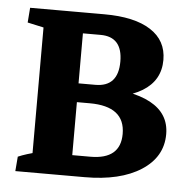

<svg xmlns="http://www.w3.org/2000/svg" viewBox="-42 -524 560 566"><g transform="rotate(5 238.0 -241.5)"><path d="M124.5 0 129.4 -61.5H240.2Q329.1 -61.5 329.1 -136.7Q329.1 -218.3 224.6 -218.3H129.4V-269H231.4Q457 -269 457 -147Q457 -79.6 395.3 -39.8Q333.5 0 228.5 0ZM69.3 -7.3V-476.6H186.5V-7.3ZM115.2 -239.3 124.5 -273.9H236.3Q303.7 -273.9 303.7 -348.6Q303.7 -421.9 238.8 -421.9H122.1V-483.4H244.6Q334 -483.4 381.8 -452.6Q429.7 -421.9 429.7 -364.3Q429.7 -303.7 377 -271.5Q324.2 -239.3 226.1 -239.3ZM23.4 0 26.9 -43Q50.3 -53.2 87.9 -62L69.3 -12.2V-88.9H186.5V-12.2L169.4 -58.1L234.4 -43.9L231 0ZM232.4 -483.4 229 -440.4Q205.6 -430.2 168 -421.4L186.5 -471.2V-394.5H69.3V-471.2L86.4 -425.3L21.5 -439.5L24.9 -483.4Z"/></g></svg>

Font: Markazi Text
Style: Regular
Weight: 400
Designer: Borna Izadpanah (Arabic designer), Fiona Ross (Arabic design director) and Florian Runge (Latin designer)
Foundry: Borna Izadpanah and Florian Runge
Version: Version 1.000